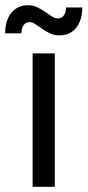

<svg xmlns="http://www.w3.org/2000/svg" viewBox="-68 -715 335 735"><path d="M56.9 0V-510.7H141.9V0ZM159.4 -579.5Q140 -579.5 123.7 -587.2Q107.3 -594.8 93.2 -604.9Q79 -615 67.1 -622.6Q55.2 -630.3 44.7 -630.3Q31.7 -630.3 23.1 -619.8Q14.6 -609.3 13.7 -587.3H-48.3Q-48.3 -621.1 -37.5 -645.1Q-26.7 -669.2 -7.1 -682.1Q12.5 -695 38.5 -695Q57.9 -695 74.2 -687.4Q90.6 -679.7 104.7 -669.7Q118.9 -659.6 130.8 -652Q142.7 -644.3 153.2 -644.3Q166.9 -644.3 175.5 -654.9Q184.2 -665.4 185 -686.4H247Q247 -653.7 236.2 -629.5Q225.5 -605.4 206 -592.5Q186.4 -579.5 159.4 -579.5Z"/></svg>

Font: TikTok Sans Light
Style: Regular
Weight: 300
Version: Version 4.000